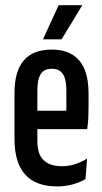

<svg xmlns="http://www.w3.org/2000/svg" viewBox="-20 -694 382 722"><path d="M194.5 7Q115 7 74.8 -37.5Q34.5 -82 34.5 -171V-345Q34.5 -425.5 69.2 -466.5Q104 -507.5 175 -507.5Q221.5 -507.5 252.2 -488.5Q283 -469.5 298 -433Q313 -396.5 313 -344V-290.5Q313 -270 312 -250Q311 -230 308 -208.5H229.5Q229.5 -253 229.5 -287.8Q229.5 -322.5 229.5 -354Q229.5 -382 223.8 -400Q218 -418 206 -426.8Q194 -435.5 175 -435.5Q146 -435.5 133.2 -415.5Q120.5 -395.5 120.5 -354V-249.5V-234.5V-163Q120.5 -139 126.2 -121.2Q132 -103.5 143.8 -92Q155.5 -80.5 172.5 -74.8Q189.5 -69 212 -69Q239.5 -69 263.5 -77Q287.5 -85 307.5 -97.5L301.5 -20.5Q282 -9 254.5 -1Q227 7 194.5 7ZM88.5 -208.5V-277.5H288V-208.5ZM200.5 -674.5H289.5L211.5 -546H141.5Z"/></svg>

Font: Anek Tamil Condensed Medium
Style: Regular
Weight: 500
Width: 3
Designer: Aadarsh Rajan (Tamil), Yesha Goshar (Latin)
Foundry: Ek Type
Version: Version 1.003